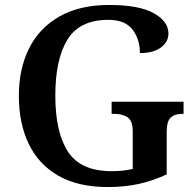

<svg xmlns="http://www.w3.org/2000/svg" viewBox="-20 -744 789 774"><path d="M415 10Q294 10 214.5 -36Q135 -82 95.5 -164.5Q56 -247 56 -358Q56 -466 97 -548.5Q138 -631 219.5 -677.5Q301 -724 420 -724Q540 -724 599.5 -691Q659 -658 659 -609Q659 -575 628.5 -552.5Q598 -530 544 -530Q544 -586 514 -625Q484 -664 417 -664Q301 -664 252 -584.5Q203 -505 203 -358Q203 -211 254 -132.5Q305 -54 430 -54Q478 -54 515 -63V-215Q515 -257 494.5 -271Q474 -285 440 -285H430V-334H720V-285H714Q685 -285 668.5 -270.5Q652 -256 652 -211V-41Q596 -15 539 -2.5Q482 10 415 10Z"/></svg>

Font: Noto Serif Myanmar SemiBold
Style: Regular
Weight: 600
Designer: Ben Mitchell and the Monotype Design Team
Foundry: Monotype Imaging Inc.
Version: Version 2.106; ttfautohint (v1.8.4.7-5d5b)